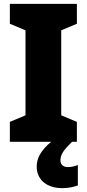

<svg xmlns="http://www.w3.org/2000/svg" viewBox="-20 -734 448 994"><path d="M293 96C293 66 309 43 353 0H378V-103L297 -137V-577L378 -611V-714H31V-611L112 -577V-137L31 -103V0H245C188 47 170 89 170 128C170 197 223 240 302 240C337 240 364 233 383 226V120C371 126 350 131 332 131C308 131 293 119 293 96Z"/></svg>

Font: Noto Sans Armenian SemiCondensed Black
Style: Regular
Weight: 900
Width: 4
Designer: Monotype Design Team
Foundry: Monotype Imaging Inc.
Version: Version 2.008